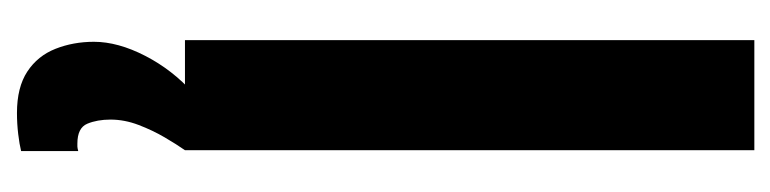

<svg xmlns="http://www.w3.org/2000/svg" viewBox="-370 -358 931 232"><g transform="rotate(90 96.0 -242.5)"><path d="M29 0V-688H162V0ZM117 203Q86 203 67 190.5Q48 178 39.5 156.5Q31 135 31 110Q31 81 48 48Q65 15 93 -10L162 0Q155 10 146.5 24.5Q138 39 131.5 56Q125 73 125 90Q125 106 130 118Q135 130 154 130Q156 130 157.5 130Q159 130 163 129V198Q155 200 142.5 201.5Q130 203 117 203Z"/></g></svg>

Font: Saira UltraCondensed Black
Style: Regular
Weight: 900
Width: 1
Designer: Hector Gatti with collaboration of the Omnibus-Type team
Foundry: Omnibus-Type
Version: Version 1.101